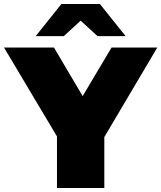

<svg xmlns="http://www.w3.org/2000/svg" viewBox="-47 -937 804 957"><path d="M237 0V-257L-27 -700H222L365 -458L509 -700H737L473 -254V0ZM131 -757 259 -917H451L579 -757H439L355 -834L271 -757Z"/></svg>

Font: Montserrat Thin Black
Style: Regular
Weight: 900
Version: Version 9.000